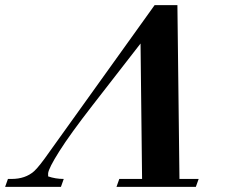

<svg xmlns="http://www.w3.org/2000/svg" viewBox="-66 -730 904 750"><path d="M710 -31 699 0H389L400 -31H489L483 -560L295 -318Q208 -206 166 -139.5Q124 -73 122 -53V-41Q151 -31 183 -31L172 0H-46L-35 -31H-21Q33 -31 67 -61Q87 -79 128 -138L538 -710H627L635 -31Z"/></svg>

Font: DG Didot
Style: Bold Italic
Weight: 700
Designer: David Gatwood, Takis Katsoulidis, and George D. Matthiopoulos
Foundry: David Gatwood
Version: Version 1.0